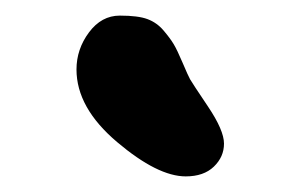

<svg xmlns="http://www.w3.org/2000/svg" viewBox="-20 -766 382 246"><path d="M78 -677Q78 -703 94 -724.5Q110 -746 133.5 -746Q157 -746 169 -741.5Q181 -737 189.5 -727Q198 -717 202.5 -709.5Q207 -702 214 -685.5Q221 -669 223.5 -664.5Q226 -660 246.5 -629.5Q267 -599 267 -582Q267 -565 254 -552.5Q241 -540 218 -540Q182 -540 130 -584Q78 -628 78 -677Z"/></svg>

Font: Delius Unicase
Style: Bold
Weight: 700
Designer: Natalia Raices
Foundry: Natalia Raices
Version: Version 1.001